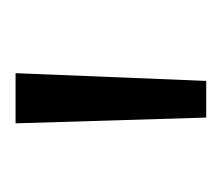

<svg xmlns="http://www.w3.org/2000/svg" viewBox="-39 -740 281 243"><g transform="rotate(-90 101.5 -618.5)"><path d="M74.2 -498 66.9 -739.3H130.4L120.6 -498Z"/></g></svg>

Font: Oxygen Light
Style: Regular
Weight: 300
Designer: vernon adams
Foundry: Vernon Adams
Version: Version Release 0.2.3 webfont; ttfautohint (v0.93.3-1d66) -l